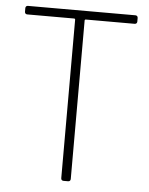

<svg xmlns="http://www.w3.org/2000/svg" viewBox="-51 -742 608 785"><g transform="rotate(5 253.0 -350.0)"><path d="M473 -700H32C26 -700 22 -696 22 -690V-675C22 -669 26 -665 32 -665H225C227 -665 229 -663 229 -661V-10C229 -4 233 0 239 0H258C264 0 268 -4 268 -10V-661C268 -663 270 -665 272 -665H473C479 -665 483 -669 483 -675V-690C483 -696 479 -700 473 -700Z"/></g></svg>

Font: Barlow ExtraLight
Style: Regular
Weight: 275
Designer: Jeremy Tribby
Foundry: Tribby Type
Version: Version 1.422;hotconv 1.0.109;makeotfexe 2.5.65596